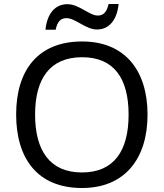

<svg xmlns="http://www.w3.org/2000/svg" viewBox="-20 -933 821 963"><path d="M208 -784H259C268 -823 282 -842 314 -842C358 -842 410 -785 466 -785C529 -785 567 -835 575 -913H525C515 -874 501 -855 470 -855C428 -855 377 -912 318 -912C255 -912 216 -863 208 -784ZM720 -358C720 -580 606 -725 392 -725C168 -725 61 -578 61 -359C61 -138 168 10 391 10C606 10 720 -137 720 -358ZM156 -358C156 -538 230 -646 392 -646C553 -646 625 -538 625 -358C625 -178 553 -68 391 -68C230 -68 156 -178 156 -358Z"/></svg>

Font: Noto Sans Caucasian Albanian
Style: Regular
Weight: 400
Designer: Monotype Design Team
Foundry: Monotype Imaging Inc.
Version: Version 2.005